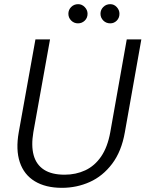

<svg xmlns="http://www.w3.org/2000/svg" viewBox="-20 -889 698 921"><path d="M277 12Q199 12 147 -19.5Q95 -51 75 -111Q55 -171 70 -255L150 -700H220L140 -255Q129 -190 141.5 -144.5Q154 -99 191 -75Q228 -51 290 -51Q344 -51 389 -72Q434 -93 465 -138Q496 -183 509 -255L588 -700H658L579 -255Q563 -163 518 -103.5Q473 -44 410.5 -16Q348 12 277 12ZM354 -777Q335 -777 321.5 -790.5Q308 -804 308 -823Q308 -842 321.5 -855.5Q335 -869 355 -869Q373 -869 386.5 -855Q400 -841 400 -823Q400 -803 386.5 -790Q373 -777 354 -777ZM509 -777Q489 -777 475.5 -790.5Q462 -804 462 -823Q462 -842 475.5 -855.5Q489 -869 509 -869Q527 -869 540 -855Q553 -841 553 -823Q553 -803 540 -790Q527 -777 509 -777Z"/></svg>

Font: DM Sans 16pt Light
Style: Italic
Weight: 300
Italic angle: -10°
Version: Version 4.004;gftools[0.9.30]